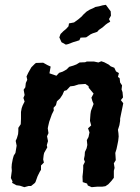

<svg xmlns="http://www.w3.org/2000/svg" viewBox="-20 -766 580 796"><path d="M110 -487 124 -501 129 -505 159 -506 177 -496 190 -490 185 -462 214 -452 225 -464 240 -469 256 -478 267 -489 284 -494 297 -499 310 -507 333 -508 340 -511H369L388 -507L400 -512L412 -508L431 -498L439 -491L454 -485L461 -470L473 -463L469 -447L476 -442L478 -424L486 -412L484 -395L488 -384L490 -362L481 -351L491 -338L488 -323L481 -289L478 -274V-265L475 -247L469 -228L471 -214L472 -200L470 -182L467 -167L463 -148L458 -132L459 -118L460 -102L452 -89L455 -70L452 -58V-29L442 -16L429 -2L417 6L403 8H382L360 10L344 3L341 -5L323 -11L322 -34L324 -52L325 -67V-81L332 -95L328 -106L331 -121L332 -136L339 -151L342 -165L340 -185L347 -198L351 -217L345 -234L358 -246L353 -265L355 -293L357 -306L363 -322L368 -335L363 -347L359 -361L368 -378L348 -402L347 -409L334 -418L306 -416L287 -410L271 -408L256 -392L246 -389L239 -373L229 -358L216 -346L212 -330L202 -319L203 -308L195 -292L184 -261L180 -244L178 -234L181 -214L175 -201L179 -181L174 -164L176 -155L163 -132L161 -123L159 -105L162 -92L150 -80V-62L145 -54L136 -36L127 -11L124 -7L109 5H99L81 10L63 4L48 2L30 -8L32 -14L25 -28L29 -58L28 -72L29 -86L33 -107L37 -121L44 -132L47 -150L49 -162L45 -182L50 -193L55 -210L56 -223V-236L66 -251L67 -273V-285V-302L70 -318L74 -329L82 -345L77 -360L82 -372L78 -394L85 -404L87 -422L93 -435L90 -449L97 -464ZM253 -581 235 -591 226 -611 231 -625 243 -637 254 -646 264 -657 266 -669 287 -673 305 -686 319 -698 325 -705 339 -718 352 -726 366 -732 375 -737 391 -740 406 -744 419 -746 430 -731 439 -719 440 -701 432 -687 437 -676 425 -669 417 -663 406 -653 390 -642 383 -634 365 -628 356 -624 337 -611 314 -610 309 -599 283 -591 262 -583Z"/></svg>

Font: Winky Rough Medium
Style: Italic
Weight: 500
Italic angle: -8.97852°
Designer: Simon Atzbach
Foundry: typofactur
Version: Version 1.206; ttfautohint (v1.8.4.7-5d5b)